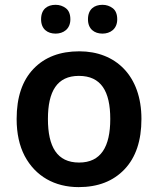

<svg xmlns="http://www.w3.org/2000/svg" viewBox="-20 -764 654 794"><path d="M149.9 -684.1C149.9 -643.6 176.3 -625 210 -625C241.7 -625 271 -643.6 271 -684.1C271 -705.1 264.6 -720.7 252.4 -730C240.2 -739.3 226.1 -744.1 210 -744.1C176.3 -744.1 149.9 -726.6 149.9 -684.1ZM343.8 -684.1C343.8 -643.6 370.6 -625 403.8 -625C435.5 -625 464.8 -643.6 464.8 -684.1C464.8 -705.1 458.5 -720.7 446.3 -730C434.1 -739.3 419.9 -744.1 403.8 -744.1C370.6 -744.1 343.8 -726.6 343.8 -684.1ZM564.9 -272C564.9 -451.7 457.5 -551.8 308.1 -551.8C228 -551.8 165 -527.8 118.7 -479.5C72.3 -431.2 48.8 -362.3 48.8 -272C48.8 -211.9 60.1 -161.1 82 -119.1C126.5 -35.2 206.1 9.8 305.2 9.8C384.8 9.8 448.2 -14.6 495.1 -64C541.5 -112.8 564.9 -182.1 564.9 -272ZM178.2 -272C178.2 -386.7 216.3 -450.2 306.2 -450.2C397.9 -450.2 436 -386.7 436 -272C436 -157.2 397.5 -91.8 307.1 -91.8C215.8 -91.8 178.2 -157.2 178.2 -272Z"/></svg>

Font: Noto Reveo Sans
Style: Regular
Weight: 600
Designer: Monotype Design Team
Foundry: Monotype Imaging Inc.
Version: Version 2.007